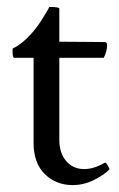

<svg xmlns="http://www.w3.org/2000/svg" viewBox="-20 -534 347 561"><path d="M78.1 -365.2H21.5Q16.6 -365.2 16.6 -385.7Q16.6 -391.6 17.6 -392.6Q45.9 -405.3 79.1 -444.3Q89.8 -457 100.1 -473.1Q110.4 -489.3 117.2 -501Q124 -512.7 124 -513.7Q153.3 -513.7 153.3 -508.8V-412.1Q178.7 -412.1 230.5 -411.6Q282.2 -411.1 285.2 -411.1Q293 -411.1 293 -402.3Q293 -384.8 283.2 -365.2H153.3V-126Q153.3 -86.9 173.3 -63.5Q193.4 -40 225.6 -40Q254.9 -40 286.1 -58.6Q289.1 -60.5 294.9 -50.3Q300.8 -40 299.8 -39.1Q285.2 -23.4 254.9 -8.3Q224.6 6.8 192.4 6.8Q143.6 6.8 110.8 -25.4Q78.1 -57.6 78.1 -117.2Z"/></svg>

Font: Crimson Text
Style: Regular
Weight: 400
Version: Version 0.13